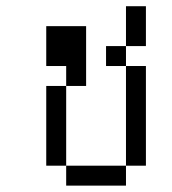

<svg xmlns="http://www.w3.org/2000/svg" viewBox="-20 -582 540 602"><path d="M437.5 -437.5H375V-562.5H437.5ZM125 -312.5H187.5V-62.5H125ZM125 -500H250V-312.5H187.5V-375H125ZM187.5 -62.5H375V0H187.5ZM312.5 -437.5H375V-375H312.5ZM375 -375H437.5V-62.5H375Z"/></svg>

Font: 寒蝉点阵体 16px
Style: Regular
Weight: 400
Designer: Designed by Warren2060
Foundry: ChillType
Version: Version 1.000